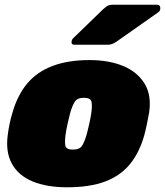

<svg xmlns="http://www.w3.org/2000/svg" viewBox="-20 -785 700 815"><path d="M265 10Q178 10 118 -15Q58 -40 30.5 -90Q3 -140 13 -213Q16 -236 21 -260.5Q26 -285 33 -307Q54 -381 95.5 -430.5Q137 -480 203 -505Q269 -530 360 -530Q442 -530 502.5 -505Q563 -480 593.5 -430.5Q624 -381 613 -307Q609 -285 604 -260.5Q599 -236 593 -213Q573 -140 533 -90Q493 -40 427.5 -15Q362 10 265 10ZM289 -150Q318 -150 328.5 -166.5Q339 -183 349 -218Q353 -233 359 -260Q365 -287 367 -302Q372 -335 368.5 -352.5Q365 -370 336 -370Q308 -370 297 -352.5Q286 -335 277 -302Q273 -287 267 -260Q261 -233 259 -218Q254 -183 257.5 -166.5Q261 -150 289 -150ZM297 -595Q281 -595 284 -611Q286 -619 292 -624L418 -746Q432 -759 440 -762Q448 -765 459 -765H645Q663 -765 660 -745Q659 -738 652 -733L480 -612Q470 -605 460 -600Q450 -595 434 -595Z"/></svg>

Font: Rubik Black
Style: Italic
Weight: 900
Italic angle: -12°
Designer: Hubert and Fischer
Foundry: Hubert and Fischer
Version: Version 2.300;gftools[0.9.30]